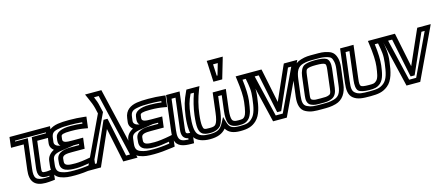

<svg xmlns="http://www.w3.org/2000/svg" viewBox="-51 -1316 4499 1932"><g transform="rotate(-15 2198.5 -350.0)"><path d="M238 -136 271 -400H395H420L423 -425L430 -484L433 -509H408H36H11L8 -484L1 -425L-2 -400H23H130L98 -141C84 -26 128 32 244 32C264 32 290 30 319 27L342 24L344 2L351 -57L355 -86L326 -82C303 -78 287 -77 277 -77C233 -77 231 -81 238 -136ZM188 -136C180 -67 198 -27 271 -27C278 -27 287 -28 298 -29L297 -20C279 -19 263 -18 250 -18C157 -18 136 -45 148 -141L183 -425L186 -450H161H54L55 -459H377L376 -450H252H227L224 -425L188 -136Z M474 -131 477 -162C482 -196 524 -199 581 -199H686H711L714 -224L722 -286L725 -311H700H612C554 -311 512 -314 516 -350L520 -380C522 -398 544 -407 618 -407H634C681 -407 725 -403 769 -395L797 -390L801 -420L809 -485L812 -507L790 -510C740 -516 687 -519 633 -519C585 -519 545 -517 516 -512C448 -501 390 -467 380 -385L375 -346C371 -312 386 -287 409 -269C367 -248 340 -215 335 -174L329 -124C320 -55 348 -5 399 14C449 33 485 35 551 35C604 35 669 29 746 18L768 14L770 -7L779 -78L783 -109L752 -102C680 -88 625 -81 585 -81C516 -81 468 -84 474 -131ZM484 -292C447 -298 421 -315 425 -346L430 -385C436 -440 460 -453 518 -462H519C544 -467 580 -469 627 -469C672 -469 715 -467 756 -463L755 -449C717 -454 679 -457 641 -457H625C539 -457 476 -431 470 -380L466 -350C463 -323 470 -305 484 -292ZM424 -131C412 -37 509 -31 579 -31C616 -31 665 -37 725 -48L723 -29C657 -19 603 -15 557 -15C493 -15 465 -17 422 -33C386 -47 372 -70 379 -124L385 -174C390 -212 414 -231 482 -241L608 -260V-261H669L667 -249H587C529 -249 437 -243 427 -162L424 -131Z M1009 -725H900H856L873 -687C897 -635 912 -595 919 -565L932 -508L696 -8L680 25H715H802H821L828 8L979 -333L1050 8L1053 25H1071H1166H1202L1194 -8L1030 -708L1026 -725H1009ZM985 -675 1137 -25H1096L1015 -414L1011 -431H993H988H970L962 -414L790 -25H757L981 -500L985 -508L983 -516L968 -581C963 -607 952 -638 936 -675H985Z M1298 -131 1301 -162C1306 -196 1348 -199 1405 -199H1510H1535L1538 -224L1546 -286L1549 -311H1524H1436C1378 -311 1336 -314 1340 -350L1344 -380C1346 -398 1368 -407 1442 -407H1458C1505 -407 1549 -403 1593 -395L1621 -390L1625 -420L1633 -485L1636 -507L1614 -510C1564 -516 1511 -519 1457 -519C1409 -519 1369 -517 1340 -512C1272 -501 1214 -467 1204 -385L1199 -346C1195 -312 1210 -287 1233 -269C1191 -248 1164 -215 1159 -174L1153 -124C1144 -55 1172 -5 1223 14C1273 33 1309 35 1375 35C1428 35 1493 29 1570 18L1592 14L1594 -7L1603 -78L1607 -109L1576 -102C1504 -88 1449 -81 1409 -81C1340 -81 1292 -84 1298 -131ZM1308 -292C1271 -298 1245 -315 1249 -346L1254 -385C1260 -440 1284 -453 1342 -462H1343C1368 -467 1404 -469 1451 -469C1496 -469 1539 -467 1580 -463L1579 -449C1541 -454 1503 -457 1465 -457H1449C1363 -457 1300 -431 1294 -380L1290 -350C1287 -323 1294 -305 1308 -292ZM1248 -131C1236 -37 1333 -31 1403 -31C1440 -31 1489 -37 1549 -48L1547 -29C1481 -19 1427 -15 1381 -15C1317 -15 1289 -17 1246 -33C1210 -47 1196 -70 1203 -124L1209 -174C1214 -212 1238 -231 1306 -241L1432 -260V-261H1493L1491 -249H1411C1353 -249 1261 -243 1251 -162L1248 -131Z M1737 -136 1780 -484 1783 -509H1758H1667H1642L1639 -484L1597 -141C1593 -107 1593 -76 1598 -53C1614 19 1683 32 1764 32H1789L1792 7L1799 -53L1802 -76L1779 -78C1733 -81 1731 -85 1737 -136ZM1687 -136C1680 -75 1697 -42 1746 -31L1745 -18C1686 -20 1656 -30 1647 -70C1643 -88 1643 -110 1647 -141L1686 -459H1727L1687 -136Z M1777 -252C1764 -146 1771 -68 1797 -28C1825 13 1882 35 1957 35C2033 35 2086 15 2124 -30C2151 15 2198 35 2273 35C2348 35 2397 22 2442 -21C2495 -72 2512 -157 2523 -252C2529 -293 2529 -332 2526 -364C2523 -397 2516 -439 2505 -492L2501 -509H2483H2399H2367L2371 -478C2386 -372 2390 -294 2383 -239C2378 -196 2372 -163 2366 -139C2360 -116 2354 -104 2346 -94C2330 -76 2322 -75 2278 -75C2241 -75 2226 -82 2218 -97C2209 -116 2207 -151 2214 -208L2236 -388L2239 -413H2214H2127H2102L2099 -388L2077 -208C2070 -150 2060 -115 2047 -97C2036 -81 2020 -75 1982 -75C1922 -75 1917 -77 1911 -119C1908 -144 1909 -183 1916 -239C1926 -319 1946 -398 1977 -477L1990 -509H1957H1872H1854L1846 -492C1806 -407 1791 -358 1777 -252ZM1827 -252C1839 -346 1851 -388 1884 -459H1919C1893 -386 1875 -312 1866 -239C1859 -181 1857 -135 1861 -106C1871 -42 1904 -25 1976 -25C2023 -25 2065 -41 2087 -71C2106 -98 2119 -146 2127 -208L2146 -363H2183L2164 -208C2156 -147 2159 -99 2172 -72C2187 -41 2225 -25 2272 -25C2320 -25 2351 -29 2382 -64C2396 -80 2407 -105 2415 -132C2421 -158 2427 -194 2433 -239C2439 -292 2437 -366 2425 -459H2459C2468 -416 2473 -381 2476 -354C2479 -324 2478 -291 2473 -252C2462 -159 2449 -93 2409 -55C2376 -22 2348 -15 2279 -15C2197 -15 2172 -32 2155 -91L2139 -148L2109 -91C2077 -32 2046 -15 1963 -15C1897 -15 1860 -29 1840 -59C1820 -90 1815 -151 1827 -252ZM2235 -536 2285 -706 2293 -735H2264H2156H2126L2128 -706L2136 -536L2137 -515H2158H2208H2229L2235 -536ZM2193 -565H2185L2179 -685H2228L2193 -565Z M2974 -509H2887H2869L2861 -492L2710 -151L2640 -492L2636 -509H2618H2523H2487L2495 -476L2610 8L2614 25H2631H2739H2757L2765 8L2994 -476L3009 -509H2974ZM2933 -459 2728 -25H2655L2552 -459H2594L2674 -70L2678 -53H2696H2701H2719L2727 -70L2899 -459H2933Z M3415 -321C3419 -355 3418 -386 3413 -410C3402 -457 3382 -489 3332 -504C3282 -520 3254 -519 3191 -519C3128 -519 3100 -520 3047 -504C2970 -482 2930 -410 2919 -321L2898 -153C2889 -78 2902 -17 2955 9C3007 35 3047 35 3123 35C3184 35 3216 35 3267 21C3343 0 3384 -66 3394 -153L3415 -321ZM3365 -321 3344 -153C3335 -77 3313 -42 3259 -27C3215 -15 3191 -15 3129 -15C3053 -15 3025 -15 2982 -36C2947 -53 2940 -86 2948 -153L2969 -321C2979 -400 3001 -441 3056 -457C3101 -469 3122 -469 3185 -469C3248 -469 3269 -469 3311 -457C3347 -446 3355 -433 3364 -394C3368 -374 3369 -351 3365 -321ZM3251 -140C3246 -103 3242 -91 3226 -84C3199 -73 3185 -74 3137 -74C3089 -74 3074 -73 3050 -84C3035 -91 3034 -103 3039 -140L3063 -336C3068 -377 3074 -392 3085 -397C3100 -406 3128 -410 3178 -410C3227 -410 3255 -406 3268 -397C3277 -392 3280 -377 3275 -336L3251 -140ZM3301 -140 3325 -336C3331 -385 3323 -425 3298 -441C3278 -454 3237 -460 3184 -460C3131 -460 3089 -454 3065 -441C3037 -425 3019 -385 3013 -336L2989 -140C2983 -97 2988 -56 3024 -39C3058 -23 3084 -24 3130 -24C3177 -24 3203 -23 3240 -39C3281 -56 3295 -97 3301 -140Z M3626 35C3706 35 3757 28 3809 -14C3870 -62 3889 -152 3901 -252C3907 -293 3907 -332 3904 -364C3901 -397 3894 -439 3883 -492L3879 -509H3861H3777H3745L3749 -478C3764 -372 3768 -294 3761 -239C3752 -171 3745 -121 3719 -98C3698 -79 3689 -78 3642 -78C3591 -78 3566 -83 3558 -92C3550 -100 3547 -121 3553 -165L3592 -484L3595 -509H3570H3480H3455L3452 -484L3413 -166C3404 -93 3407 -35 3451 -1C3495 33 3549 35 3626 35ZM3632 -15C3556 -15 3518 -16 3485 -42C3456 -64 3454 -97 3463 -166L3499 -459H3539L3503 -165C3497 -115 3501 -74 3519 -55C3537 -37 3579 -28 3636 -28C3686 -28 3715 -32 3750 -62C3792 -100 3802 -170 3811 -239C3817 -292 3815 -366 3803 -459H3837C3846 -416 3851 -381 3854 -354C3857 -324 3856 -291 3851 -252C3839 -155 3825 -87 3780 -51C3740 -20 3709 -15 3632 -15Z M4364 -509H4277H4259L4251 -492L4100 -151L4030 -492L4026 -509H4008H3913H3877L3885 -476L4000 8L4004 25H4021H4129H4147L4155 8L4384 -476L4399 -509H4364ZM4323 -459 4118 -25H4045L3942 -459H3984L4064 -70L4068 -53H4086H4091H4109L4117 -70L4289 -459H4323Z"/></g></svg>

Font: Gamestation Display Outline
Style: Italic
Weight: 400
Designer: Jonas Hecksher
Foundry: Jonas Hecksher, Playtypeª, e-types AS
Version: Version 1.003